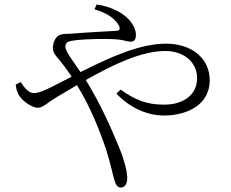

<svg xmlns="http://www.w3.org/2000/svg" viewBox="-20 -795 1040 866"><path d="M719 -274C828 -274 926 -325 926 -433C926 -530 847 -598 729 -598C613 -598 485 -541 343 -470C315 -512 275 -562 275 -584C275 -604 286 -609 317 -613C374 -620 469 -621 510 -617C538 -615 553 -607 569 -607C585 -607 593 -616 593 -637C593 -661 581 -685 561 -707C535 -735 490 -763 416 -775L406 -753C472 -734 503 -705 516 -680C524 -664 519 -657 505 -656C475 -654 387 -650 299 -643C270 -641 235 -648 222 -601C210 -562 230 -546 247 -526C262 -507 279 -486 303 -449L215 -404C180 -386 152 -375 132 -375C109 -375 88 -402 73 -425L51 -414C52 -396 57 -381 65 -366C81 -339 125 -309 149 -309C176 -309 188 -329 241 -360L327 -411C388 -313 431 -202 458 -123C479 -57 490 0 496 17C503 42 512 51 525 51C544 51 554 33 554 8C554 -22 539 -77 521 -121C483 -214 434 -326 367 -434C495 -506 619 -565 726 -565C808 -565 869 -516 869 -442C869 -368 808 -323 721 -323C645 -323 592 -342 524 -391L505 -373C573 -301 654 -274 719 -274Z"/></svg>

Font: Source Han Serif CN Light
Style: Regular
Weight: 300
Designer: Ryoko NISHIZUKA 西塚涼子 (kana & ideographs); Frank Grießhammer (Latin, Greek & Cyrillic); Wenlong ZHANG 张文龙 (bopomofo); San
Foundry: Adobe
Version: Version 2.003;hotconv 1.1.1;makeotfexe 2.6.0